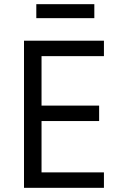

<svg xmlns="http://www.w3.org/2000/svg" viewBox="-20 -900 594 920"><path d="M95 0V-705H478V-631H179V-394H455V-320H179V-74H478V0ZM154 -813V-880H432V-813Z"/></svg>

Font: Nunito Sans 7pt Condensed
Style: Regular
Weight: 400
Width: 3
Designer: Vernon Adams
Foundry: Vernon Adams
Version: Version 3.101;gftools[0.9.27]